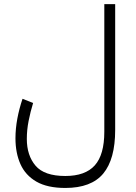

<svg xmlns="http://www.w3.org/2000/svg" viewBox="-20 -678 665 940"><path d="M543.9 -42Q543.9 101.6 485.4 171.9Q426.8 242.2 299.8 242.2Q211.9 242.2 158.2 211.2Q104.5 180.2 80.1 125.5Q55.7 70.8 55.7 -1Q55.7 -47.9 64.9 -97.4Q74.2 -147 90.3 -194.3L142.1 -173.8Q128.9 -130.9 120.1 -86.2Q111.3 -41.5 111.3 2Q111.3 83 154.1 133.3Q196.8 183.6 299.8 183.6Q397.5 183.6 444.1 131.6Q490.7 79.6 490.7 -33.2V-657.7H543.9Z"/></svg>

Font: Vazirmatn UI FD ExtraLight
Style: Regular
Weight: 200
Designer: Saber Rastikerdar
Foundry: Saber Rastikerdar
Version: Version 33.003